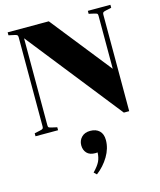

<svg xmlns="http://www.w3.org/2000/svg" viewBox="-147 -803 1038 1249"><g transform="rotate(-15 372.0 -178.5)"><path d="M63 -672 26 -680V-700H303L625 -294V-651Q625 -662 620.5 -665.5Q616 -669 602 -672L566 -680V-700H718V-680L681 -672Q666 -669 661.5 -665Q657 -661 657 -650V0H621L119 -635V-49Q119 -38 123.5 -34.5Q128 -31 142 -28L178 -20V0H26V-20L63 -28Q78 -31 82.5 -35Q87 -39 87 -50V-650Q87 -661 82.5 -665Q78 -669 63 -672ZM374 207Q336 207 317 186.5Q298 166 298 134Q298 102 319.5 80Q341 58 378 58Q417 58 439.5 79.5Q462 101 462 142Q462 198 430 251.5Q398 305 348 343L330 326Q363 292 375.5 266Q388 240 389 206Q384 207 374 207Z"/></g></svg>

Font: Chonburi
Style: Regular
Weight: 400
Designer: Thanarat Vachiruckul and Stawix Ruecha
Foundry: Cadson Demak & Katatrad
Version: Version 1.000